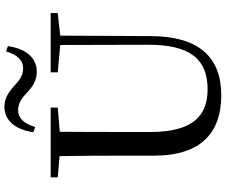

<svg xmlns="http://www.w3.org/2000/svg" viewBox="-94 -880 992 843"><g transform="rotate(-90 401.5 -459.0)"><path d="M242 -808 265 -800C279 -848 303 -875 339 -875C374 -875 398 -853 421 -831C444 -811 468 -793 508 -793C569 -793 609 -841 620 -920L597 -928C582 -880 560 -853 522 -853C487 -853 465 -874 441 -896C418 -916 392 -935 354 -935C293 -935 253 -887 242 -808ZM505 -701 625 -690 626 -308C627 -118 562 -43 430 -43C312 -43 243 -110 243 -295V-394C243 -494 243 -594 244 -692L350 -701V-732H44V-701L137 -693C139 -594 139 -493 139 -394V-280C139 -65 246 17 404 17C572 17 663 -82 664 -291L666 -690L765 -701V-732H505Z"/></g></svg>

Font: Noto Serif KR Medium
Style: Regular
Weight: 500
Designer: Ryoko NISHIZUKA 西塚涼子 (kana & ideographs); Frank Grießhammer (Latin, Greek & Cyrillic); Wenlong ZHANG 张文龙 (bopomofo); San
Foundry: Adobe
Version: Version 2.001;hotconv 1.1.0;makeotfexe 2.6.0